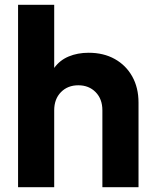

<svg xmlns="http://www.w3.org/2000/svg" viewBox="-20 -777 639 797"><path d="M55 0H205V-319Q205 -366 233 -394.5Q261 -423 305 -423Q349 -423 377 -394.5Q405 -366 405 -319V0H555V-351Q555 -413 529 -459.5Q503 -506 456.5 -532Q410 -558 348 -558Q302 -558 265 -542.5Q228 -527 205 -495V-757H55Z"/></svg>

Font: Plus Jakarta Sans ExtraBold
Style: Regular
Weight: 800
Designer: Gumpita Rahayu
Foundry: Tokotype
Version: Version 2.004; ttfautohint (v1.8.3)